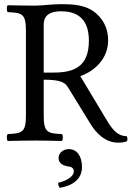

<svg xmlns="http://www.w3.org/2000/svg" viewBox="-20 -672 629 918"><path d="M310 41C281 41 260 60 260 84C260 111 285 120 302 123C320 125 333 129 333 149C333 167 307 191 258 202C258 211 260 220 266 226C323 217 372 187 372 127C372 75 348 41 310 41ZM272 -618C333 -618 405 -596 405 -478C405 -353 334 -325 237 -325H189V-554C189 -583 201 -618 272 -618ZM189 -122V-291C273 -291 291.7 -276.3 306 -253L413 -79C441.7 -32.4 485 10 545 10C560 10 577 8 587 3C590.5 -3.9 590 -13 586 -21C541 -21 516 -54.6 490 -98L364 -308C407 -322 497 -374 497 -479C497 -529 480 -570 444 -604C396 -649 334 -652 271 -652C224 -652 182 -645 146 -645C111 -645 64 -646 17 -647C11 -641 11 -620 17 -614C87 -611 104 -606 104 -523V-122C104 -39 87 -34 17 -31C11 -25 11 -4 17 2C62 1 108.5 0 147 0C184.6 0 232 1 276 2C282 -4 282 -25 276 -31C206 -34 189 -39 189 -122Z"/></svg>

Font: Libertinus Serif
Style: Regular
Weight: 400
Designer: Philipp H. Poll
Foundry: Khaled Hosny
Version: Version 6.2